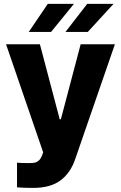

<svg xmlns="http://www.w3.org/2000/svg" viewBox="-20 -755 614 975"><path d="M66.4 196.3V71.3Q87.9 73.2 130.9 73.2Q147 73.2 157.5 70.8Q168 68.4 177.2 60.1Q186.5 51.8 193.4 35.2L199.2 18.6L10.7 -530.3H182.6L283.2 -149.4H289.1L389.6 -530.3H563.5L362.3 51.8Q338.9 122.1 287.8 160.6Q236.8 199.2 148.4 199.2Q98.6 199.2 66.4 196.3ZM422.9 -735.4H556.6L425.8 -592.8H312.5ZM222.7 -735.4H355.5L239.3 -592.8H126Z"/></svg>

Font: Pretendard ExtraBold
Style: Regular
Weight: 800
Designer: Base glyphs from Inter by Rasmus Andersson; Hangeul glyphs from Noto Sans CJK(Source Han Sans) by Jang Soo-young and Kan
Foundry: Kil Hyung-jin
Version: Version 1.309